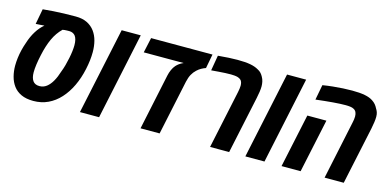

<svg xmlns="http://www.w3.org/2000/svg" viewBox="-64 -990 2723 1348"><g transform="rotate(15 1297.0 -316.0)"><path d="M216.3 9.3Q164.1 9.3 128.2 -7.3Q92.3 -23.9 70.8 -53Q49.3 -82 39.6 -119.4Q29.8 -156.7 29.8 -197.3Q29.8 -223.1 33.4 -253.2Q37.1 -283.2 44.4 -313.2Q51.8 -343.3 61.5 -370.1Q76.7 -418.9 101.1 -458Q125.5 -497.1 155.8 -521.5Q148.9 -521.5 141.1 -520.8Q133.3 -520 124.8 -519.5Q116.2 -519 107.9 -518.6Q99.6 -518.1 93.3 -517.6L114.3 -629.4Q152.3 -633.3 189.7 -635.7Q227.1 -638.2 266.8 -639.4Q306.6 -640.6 352.1 -640.6Q400.9 -640.6 435.1 -623.8Q469.2 -606.9 490.7 -577.6Q512.2 -548.3 522 -510.3Q531.7 -472.2 531.7 -429.7Q531.7 -400.9 528.1 -369.4Q524.4 -337.9 517.1 -303.7Q502.4 -234.9 475.1 -177.5Q447.8 -120.1 409.4 -78.1Q371.1 -36.1 322.8 -13.4Q274.4 9.3 216.3 9.3ZM231 -102.5Q260.3 -102.5 283 -120.1Q305.7 -137.7 323.2 -168.7Q340.8 -199.7 353.5 -241.2Q362.8 -264.6 370.4 -292.2Q377.9 -319.8 383.5 -347.7Q389.2 -375.5 392.1 -400.1Q395 -424.8 395 -443.4Q395 -465.3 390.6 -482.9Q386.2 -500.5 377 -511.7Q369.6 -520 358.9 -524.9Q348.1 -529.8 334.5 -529.8Q325.2 -529.8 316.7 -529.5Q308.1 -529.3 300.5 -528.6Q293 -527.8 286.1 -526.4Q248 -489.7 224.1 -437.7Q200.2 -385.7 185.1 -314.9Q176.3 -275.4 171.9 -242.9Q167.5 -210.4 167.5 -186.5Q167.5 -146 182.9 -124.3Q198.2 -102.5 231 -102.5Z M553.7 0 688 -630.9H826.7L692.9 0Z M994.1 0 1080.1 -406.7Q1084.5 -428.2 1094 -449.5Q1103.5 -470.7 1116.2 -484.9Q1126 -495.6 1137.7 -504.2Q1149.4 -512.7 1162.6 -518.6L1168 -521H877.9L901.9 -630.9H1348.1L1328.6 -527.8Q1312 -522 1296.6 -513.4Q1281.2 -504.9 1266.6 -491.2Q1248.5 -474.6 1236.6 -452.9Q1224.6 -431.2 1217.3 -398.4L1132.8 0Z M1499.5 0 1589.4 -422.9Q1591.8 -436 1593.8 -448.5Q1595.7 -460.9 1595.7 -470.7Q1595.7 -483.4 1592.3 -494.9Q1588.9 -506.3 1581.1 -512.7Q1577.1 -516.6 1571.5 -519.3Q1565.9 -522 1559.1 -524.4Q1548.8 -527.3 1534.9 -528.6Q1521 -529.8 1509.8 -529.8Q1491.2 -529.8 1468 -528.8Q1444.8 -527.8 1418.9 -525.6Q1393.1 -523.4 1367.7 -521.5L1386.7 -632.8Q1429.2 -636.7 1464.8 -638.7Q1500.5 -640.6 1528.3 -640.6Q1585.4 -640.6 1621.1 -634Q1656.7 -627.4 1681.2 -612.8Q1696.3 -605.5 1706.1 -594.5Q1715.8 -583.5 1722.2 -571.3Q1731.4 -555.7 1735.1 -538.1Q1738.8 -520.5 1738.8 -503.9Q1738.8 -486.8 1735.6 -464.6Q1732.4 -442.4 1727.1 -417.5L1638.2 0Z M1755.9 0 1890.1 -630.9H2028.8L1895 0Z M2332 0 2421.4 -422.9Q2424.3 -436 2426 -447.5Q2427.7 -459 2427.7 -469.7Q2427.7 -488.3 2421.6 -501Q2415.5 -513.7 2402.8 -520Q2392.6 -525.9 2377 -527.8Q2361.3 -529.8 2343.8 -529.8Q2305.7 -529.8 2252 -525.4Q2198.2 -521 2127.9 -512.7L2148.9 -623Q2184.6 -628.9 2221.9 -632.8Q2259.3 -636.7 2295.2 -638.7Q2331.1 -640.6 2362.3 -640.6Q2417.5 -640.6 2453.9 -633.5Q2490.2 -626.5 2512.7 -611.3Q2527.8 -601.6 2538.1 -589.4Q2548.3 -577.1 2554.7 -563.5Q2562 -552.7 2566.9 -539.1Q2571.8 -525.4 2571.8 -505.9Q2571.8 -488.8 2568.6 -466.3Q2565.4 -443.8 2560.1 -417.5L2471.2 0ZM2019 0 2102.1 -389.6H2240.7L2157.7 0Z"/></g></svg>

Font: Open Sans SemiCondensed
Style: Bold Italic
Weight: 700
Width: 4
Italic angle: -12°
Designer: Monotype Design Team
Foundry: Monotype Imaging Inc.
Version: Version 3.003